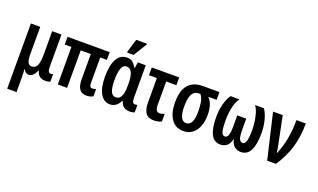

<svg xmlns="http://www.w3.org/2000/svg" viewBox="-97 -1351 3586 2166"><g transform="rotate(20 1696.0 -268.0)"><path d="M59 240V-543H171V-214Q171 -153 184 -121.5Q197 -90 230 -90Q279 -90 297 -134.5Q315 -179 315 -273L314 -543H426V-152Q426 -86 462 -86Q477 -86 490 -91V-1Q484 3 466.5 6.5Q449 10 439 10Q390 10 363.5 -9.5Q337 -29 324 -74H319Q306 -35 282.5 -12.5Q259 10 232 10Q190 10 170 -36H167Q171 15 171 68V240Z M922 8Q812 8 812 -147V-450H691V0H579V-450H499V-543H1005V-450H925V-149Q925 -117 933.5 -103.5Q942 -90 958 -90Q981 -90 1003 -101V-12Q988 -2 966.5 3Q945 8 922 8Z M1206 10Q1133 10 1091 -61.5Q1049 -133 1049 -269Q1049 -407 1091.5 -480Q1134 -553 1213 -553Q1254 -553 1279.5 -532Q1305 -511 1325 -473H1332L1342 -543H1438V-152Q1438 -86 1473 -86Q1489 -86 1502 -91V-1Q1496 3 1478.5 6.5Q1461 10 1450 10Q1402 10 1374 -9.5Q1346 -29 1333 -74H1326Q1284 10 1206 10ZM1242 -87Q1283 -87 1304.5 -127Q1326 -167 1326 -255V-270Q1326 -366 1306 -411Q1286 -456 1240 -456Q1200 -456 1181.5 -407.5Q1163 -359 1163 -268Q1163 -174 1182 -130.5Q1201 -87 1242 -87ZM1191 -606V-618L1239 -776H1368V-767L1269 -606Z M1735 11Q1667 11 1636 -31Q1605 -73 1605 -162V-450H1510V-543H1839V-450H1717V-168Q1717 -87 1767 -87Q1794 -87 1826 -100V-10Q1810 0 1785 5.5Q1760 11 1735 11Z M2088 10Q1992 10 1941.5 -64.5Q1891 -139 1891 -262Q1891 -407 1950 -475Q2009 -543 2124 -543H2322V-450H2222Q2258 -414 2272 -363.5Q2286 -313 2286 -253Q2286 -174 2262 -114.5Q2238 -55 2193.5 -22.5Q2149 10 2088 10ZM2087 -85Q2173 -85 2173 -255Q2173 -307 2164.5 -361Q2156 -415 2127 -450H2114Q2056 -450 2030 -403Q2004 -356 2004 -257Q2004 -85 2087 -85Z M2532 10Q2455 10 2419.5 -62Q2384 -134 2384 -263Q2384 -351 2403.5 -424.5Q2423 -498 2456 -543H2562Q2525 -490 2510.5 -416Q2496 -342 2496 -267Q2496 -178 2507.5 -135.5Q2519 -93 2549 -93Q2576 -93 2588.5 -125.5Q2601 -158 2601 -231V-365H2709V-231Q2709 -156 2722 -125Q2735 -94 2763 -93Q2791 -93 2803.5 -135.5Q2816 -178 2816 -266Q2816 -313 2809.5 -363.5Q2803 -414 2789 -461Q2775 -508 2750 -543H2856Q2888 -499 2907.5 -425Q2927 -351 2927 -263Q2927 -133 2891 -61.5Q2855 10 2777 10Q2733 10 2701 -16Q2669 -42 2657 -99H2654Q2642 -42 2609.5 -16Q2577 10 2532 10Z M3093 0 2966 -543H3082L3148 -220Q3154 -190 3158 -165Q3162 -140 3164 -120H3168Q3247 -300 3247 -543H3359Q3359 -384 3320 -254Q3281 -124 3198 0Z"/></g></svg>

Font: Noto Sans ExtraCondensed SemiBold
Style: Regular
Weight: 600
Width: 2
Designer: Monotype Design Team
Foundry: Monotype Imaging Inc.
Version: Version 2.013; ttfautohint (v1.8.4.7-5d5b)